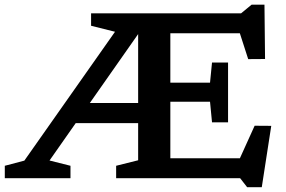

<svg xmlns="http://www.w3.org/2000/svg" viewBox="-20 -761 1220 820"><path d="M273 -235V-321H606V-235ZM526.5 -704H597V-654L191.5 -75.5L281 -53V0H0.5V-53L84 -75ZM369 -651V-704H541.5L512.5 -615ZM954 -494V-366V-238.5H885.5L877 -326.5H633.5V-408H877L885.5 -494ZM1112 -509 1040 -508.5 989 -666.5 1034.5 -619H633.5V-704H1009.5L1054.5 -741H1109.5ZM983 -37.5 1067.5 -224 1138.5 -223.5 1098 38.5H1035.5L1005.5 0H633.5V-85H1022.5ZM476 0V-53L570 -76.5V-704H707.5V0Z"/></svg>

Font: Newsreader 7pt Medium
Style: Regular
Weight: 500
Designer: Hugues Gentile
Foundry: Production Type
Version: Version 1.003